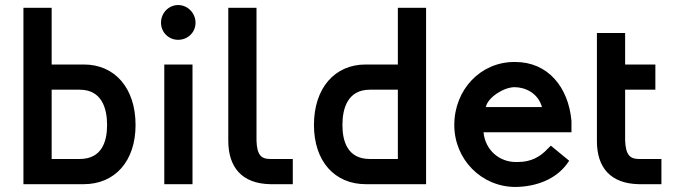

<svg xmlns="http://www.w3.org/2000/svg" viewBox="-20 -731 2676 762"><path d="M312 0C436 0 518 -91 518 -235C518 -381 436 -475 313 -475H185V-700H73V0ZM405 -235C405 -169 384 -100 296 -100H185V-375H296C384 -375 405 -301 405 -235Z M756 -641C756 -679 725 -711 687 -711C649 -711 619 -679 619 -641C619 -603 649 -573 687 -573C725 -573 756 -602 756 -641ZM632 -475V0H744V-475Z M998 -172V-700H886V-173C886 -66 941 -2 1053 0H1142V-100H1053C1019 -100 1000 -113 998 -172Z M1226 -235C1226 -91 1308 0 1432 0H1671V-700H1559V-475H1431C1308 -475 1226 -381 1226 -235ZM1339 -235C1339 -301 1360 -375 1448 -375H1559V-100H1448C1360 -100 1339 -169 1339 -235Z M1908 -306C1916 -345 1980 -385 2022 -385C2063 -385 2115 -363 2131 -306ZM2166 -153 2155 -142C2125 -109 2088 -88 2035 -88H2027C1963 -88 1906 -134 1899 -206H2248V-251C2236 -386 2154 -485 2025 -485H2021C1887 -485 1783 -375 1783 -235C1783 -98 1891 11 2026 11C2109 10 2185 -20 2229 -79L2239 -93Z M2349 -600V-171C2349 -65 2404 -2 2516 0H2605V-100H2516C2482 -100 2463 -114 2461 -174V-375H2581V-475H2461V-600Z"/></svg>

Font: Mint Spirit
Style: Bold
Weight: 700
Designer: HARENDAL Hirwen
Foundry: Arkandis Digital Foundry.
Version: Version 1.004;FFEdit